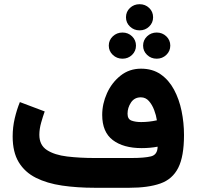

<svg xmlns="http://www.w3.org/2000/svg" viewBox="-20 -890 932 910"><path d="M577.1 -808.1Q577.1 -834.5 595.9 -852.3Q614.7 -870.1 641.6 -870.1Q668.5 -870.1 687 -852.3Q705.6 -834.5 705.6 -808.1Q705.6 -782.2 687 -764.2Q668.5 -746.1 641.6 -746.1Q614.7 -746.1 595.9 -764.2Q577.1 -782.2 577.1 -808.1ZM658.2 -673.8Q658.2 -699.7 677 -717.8Q695.8 -735.8 722.7 -735.8Q749.5 -735.8 768.3 -717.8Q787.1 -699.7 787.1 -673.8Q787.1 -647.9 768.3 -629.9Q749.5 -611.8 722.7 -611.8Q695.8 -611.8 677 -629.9Q658.2 -647.9 658.2 -673.8ZM495.6 -673.8Q495.6 -699.7 514.6 -717.8Q533.7 -735.8 560.5 -735.8Q587.4 -735.8 606 -717.8Q624.5 -699.7 624.5 -673.8Q624.5 -647.9 606 -629.9Q587.4 -611.8 560.5 -611.8Q533.7 -611.8 514.6 -629.9Q495.6 -647.9 495.6 -673.8ZM727.1 -194.8Q691.4 -188 651.4 -188Q564.9 -188 514.6 -226.1Q464.4 -264.2 464.4 -345.2Q464.4 -397.9 487.1 -448.2Q509.8 -498.5 551.3 -531.5Q592.8 -564.5 648.4 -564.5Q703.1 -564.5 741.7 -537.6Q780.3 -510.7 804.7 -465.3Q829.1 -419.9 840.6 -364Q852.1 -308.1 852.1 -250Q852.1 -148.4 824.7 -94.5Q797.4 -40.5 740 -20.3Q682.6 0 592.3 0H429.7Q345.2 0 273.9 -10.5Q202.6 -21 150.1 -47.4Q97.7 -73.7 68.8 -121.3Q40 -168.9 40 -243.2Q40 -287.1 49.8 -328.9Q59.6 -370.6 74.2 -406.2L191.9 -361.8Q183.6 -338.9 175 -308.6Q166.5 -278.3 166.5 -251Q166.5 -202.1 202.6 -178.7Q238.8 -155.3 298.8 -148.2Q358.9 -141.1 429.7 -141.1H602.1Q665 -141.1 695.8 -148.9Q726.6 -156.7 727.1 -194.8ZM648.9 -311.5Q686.5 -311.5 723.6 -319.8Q720.2 -343.3 710.7 -368.4Q701.2 -393.6 685.8 -411.1Q670.4 -428.7 647.5 -428.7Q617.2 -428.7 600.8 -404.1Q584.5 -379.4 584.5 -351.1Q584.5 -325.2 603.3 -318.4Q622.1 -311.5 648.9 -311.5Z"/></svg>

Font: Vazirmatn RD FD ExtraBold
Style: Regular
Weight: 800
Designer: Saber Rastikerdar
Foundry: Saber Rastikerdar
Version: Version 33.003